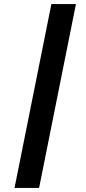

<svg xmlns="http://www.w3.org/2000/svg" viewBox="-20 -780 422 938"><path d="M51 138 231 -760H351L171 138Z"/></svg>

Font: IBM Plex Sans Cond
Style: Bold Italic
Weight: 700
Width: 3
Italic angle: -11°
Designer: Mike Abbink, Paul van der Laan, Pieter van Rosmalen
Foundry: Bold Monday
Version: Version 1.3